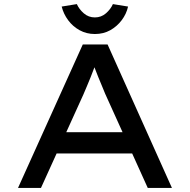

<svg xmlns="http://www.w3.org/2000/svg" viewBox="-20 -917 927 937"><path d="M68 0 384 -700H505L819 0H701L493 -460Q487 -475 478 -496.5Q469 -518 459.5 -541Q450 -564 441.5 -587Q433 -610 427 -628L456 -629Q448 -608 439.5 -585Q431 -562 422 -539.5Q413 -517 404 -496Q395 -475 387 -456L180 0ZM206 -168 248 -272H628L656 -168ZM443 -751Q402 -751 368.5 -769.5Q335 -788 312.5 -818.5Q290 -849 281 -885L355 -897Q366 -872 389 -852Q412 -832 443 -832Q474 -832 497 -852Q520 -872 531 -897L605 -885Q597 -849 574 -818.5Q551 -788 518 -769.5Q485 -751 443 -751Z"/></svg>

Font: Lexend Mega
Style: Regular
Weight: 400
Designer: Bonnie Shaver-Troup, Thomas Jockin
Foundry: Lexend
Version: Version 1.007